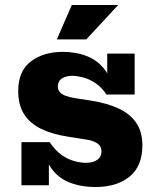

<svg xmlns="http://www.w3.org/2000/svg" viewBox="-20 -743 641 770"><path d="M363 7Q304 7 258 -11.5Q212 -30 184.5 -70Q157 -110 152 -173H179Q202 -139 228 -121Q254 -103 279.5 -96.5Q305 -90 324 -90Q353 -90 370 -102Q387 -114 387 -135Q387 -150 379.5 -159.5Q372 -169 356 -175.5Q340 -182 315 -185L252 -195Q188 -205 143.5 -227Q99 -249 76 -286Q53 -323 53 -378Q53 -458 103.5 -496.5Q154 -535 232 -535Q286 -535 329.5 -517.5Q373 -500 401 -462.5Q429 -425 433 -364H407Q387 -394 361.5 -410.5Q336 -427 311.5 -433Q287 -439 270 -439Q245 -439 228.5 -428.5Q212 -418 212 -397Q212 -383 219.5 -374Q227 -365 242.5 -359Q258 -353 283 -349L348 -339Q410 -329 455.5 -308Q501 -287 526 -251Q551 -215 551 -160Q551 -77 500 -35Q449 7 363 7ZM66 0V-173H152L176 -122V0ZM433 -364 410 -414V-528H520V-364ZM208 -585 268 -723H454L326 -585Z"/></svg>

Font: Montagu Slab 24pt
Style: Bold
Weight: 700
Designer: Florian Karsten
Foundry: Florian Karsten
Version: Version 1.000